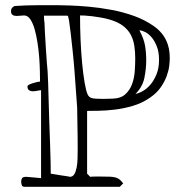

<svg xmlns="http://www.w3.org/2000/svg" viewBox="-20 -702 684 734"><path d="M61 -8Q61 -16 64.5 -21Q68 -26 80 -26Q84 -26 92.5 -25Q101 -24 110 -23.5Q119 -23 126.5 -22Q134 -21 137 -21V-357Q132 -357 122.5 -355Q113 -353 105 -353Q97 -353 91 -357Q85 -361 85 -372Q85 -375 90.5 -378Q96 -381 104 -383.5Q112 -386 120 -388Q128 -390 133 -390Q133 -404 132.5 -428.5Q132 -453 130 -481Q128 -509 123.5 -538Q119 -567 112.5 -590Q106 -613 96 -628Q86 -643 72 -643Q67 -643 58.5 -642Q50 -641 43 -641Q34 -641 28 -645Q22 -649 22 -660Q22 -673 36 -679Q80 -682 118.5 -682Q157 -682 207 -682Q218 -682 248 -681Q278 -680 318.5 -676.5Q359 -673 405 -664.5Q451 -656 492.5 -641Q534 -626 567.5 -602.5Q601 -579 616 -546Q622 -533 625.5 -517Q629 -501 629 -479Q629 -468 627 -450.5Q625 -433 617.5 -412Q610 -391 595 -369Q580 -347 554 -329Q524 -308 488.5 -297.5Q453 -287 419 -283Q385 -279 357 -278.5Q329 -278 313 -278V-38L325 -26Q330 -27 342.5 -27Q355 -27 369 -27Q388 -27 400.5 -26.5Q413 -26 422 -23.5Q431 -21 437.5 -15.5Q444 -10 451 -1L438 12H73Q65 12 63 5Q61 -2 61 -8ZM174 -38Q176 -38 187 -36Q198 -34 211 -32Q224 -30 234.5 -28.5Q245 -27 247 -26Q258 -26 264 -36Q270 -46 273 -61.5Q276 -77 276.5 -96Q277 -115 277 -134Q277 -187 276 -225Q275 -263 275 -290Q273 -316 270.5 -352Q268 -388 265 -427.5Q262 -467 258 -505Q254 -543 250.5 -573.5Q247 -604 244 -623Q241 -642 238 -642H148Q148 -639 148.5 -629.5Q149 -620 150 -617Q150 -610 151.5 -582Q153 -554 155 -522.5Q157 -491 159 -463.5Q161 -436 162 -429Q163 -416 164 -386Q165 -356 166 -316.5Q167 -277 168.5 -233Q170 -189 171.5 -150Q173 -111 173.5 -80.5Q174 -50 174 -38ZM286 -643Q286 -597 288 -549.5Q290 -502 294 -460Q298 -418 303.5 -386Q309 -354 315 -341Q320 -330 331 -327Q342 -324 372 -324Q390 -324 398.5 -324.5Q407 -325 412 -325Q442 -326 459 -341.5Q476 -357 484.5 -379.5Q493 -402 495 -428Q497 -454 497 -478Q497 -504 493.5 -527Q490 -550 480 -569Q470 -588 450.5 -603Q431 -618 400 -627Q383 -632 365.5 -635Q348 -638 332 -640Q316 -642 304 -642.5Q292 -643 286 -643ZM513 -586Q530 -554 534.5 -527.5Q539 -501 539 -471Q539 -439 532 -404.5Q525 -370 498 -343Q510 -345 526 -354Q542 -363 555.5 -379Q569 -395 578.5 -418.5Q588 -442 588 -473Q588 -503 579.5 -524.5Q571 -546 559.5 -559.5Q548 -573 535 -579.5Q522 -586 513 -586Z"/></svg>

Font: Miltonian
Style: Regular
Weight: 400
Designer: Pablo Impallari
Foundry: Pablo Impallari
Version: Version 1.008